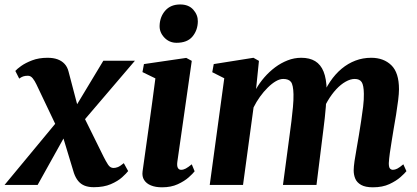

<svg xmlns="http://www.w3.org/2000/svg" viewBox="-53 -808 1824 839"><path d="M357 10Q334 10 317.2 3.5Q300.5 -3 289 -16.8Q277.5 -30.5 270 -52L207 -260L251 -250.5L111.5 0H-33L223 -309L210.5 -220L106 -439.5Q99 -454.5 90 -465.8Q81 -477 69 -477Q56.5 -477 48 -474Q39.5 -471 31 -464.5L14 -498Q20.5 -506 39.2 -519.5Q58 -533 87.2 -544.2Q116.5 -555.5 155 -555.5Q180 -555.5 198.5 -548.8Q217 -542 229.2 -528.8Q241.5 -515.5 246.5 -495.5L298 -299.5L256 -306L398.5 -542.5H536.5L282 -244.5L295.5 -334L399.5 -123.5Q409.5 -103.5 419 -88.8Q428.5 -74 443 -74Q452 -74 461.8 -77.8Q471.5 -81.5 488 -95L507 -60.5Q499.5 -50.5 480.8 -33.5Q462 -16.5 431.2 -3.2Q400.5 10 357 10Z M655 10.5Q626.5 10.5 606.5 2.2Q586.5 -6 576.8 -21.5Q567 -37 570 -59Q572.5 -77.5 576.8 -107.5Q581 -137.5 586.5 -176.5Q592 -215.5 598.5 -262Q605 -308.5 612 -360Q619 -411.5 626 -465.5L569.5 -493L576 -528L761 -555L785 -542L722 -101.5Q719.5 -83.5 724 -74.8Q728.5 -66 738.5 -66Q748.5 -66 758.8 -71.5Q769 -77 785 -90L797.5 -59.5Q790 -49.5 771.5 -33Q753 -16.5 723.8 -3Q694.5 10.5 655 10.5ZM718.5 -621Q686.5 -621 664.8 -644.2Q643 -667.5 644.5 -697Q646 -735.5 669.5 -762Q693 -788.5 734.5 -788.5Q771.5 -788.5 791.8 -765.5Q812 -742.5 811.5 -714.5Q811 -676 788.2 -648.5Q765.5 -621 718.5 -621Z M1078.5 -542 1066 -419Q1081 -445.5 1102.2 -470Q1123.5 -494.5 1149.2 -513.8Q1175 -533 1203.8 -544.2Q1232.5 -555.5 1263.5 -555.5Q1300 -555.5 1324.2 -540.8Q1348.5 -526 1361 -495Q1373.5 -464 1374.5 -415Q1374.5 -407.5 1374 -398Q1373.5 -388.5 1372.5 -378.5Q1371.5 -368.5 1370.5 -358.5L1351 -376Q1367.5 -418.5 1389.8 -451.5Q1412 -484.5 1440 -507.8Q1468 -531 1500.2 -543.2Q1532.5 -555.5 1569 -555.5Q1623.5 -555.5 1657 -523Q1690.5 -490.5 1690.5 -418Q1690.5 -399.5 1686.8 -369.5Q1683 -339.5 1677.8 -306.8Q1672.5 -274 1667.5 -246.5Q1663.5 -221 1658.8 -193Q1654 -165 1650.5 -139.2Q1647 -113.5 1646 -95Q1646 -77 1651.2 -71.5Q1656.5 -66 1664 -66Q1673 -66 1683.2 -71.2Q1693.5 -76.5 1709.5 -90L1723 -60Q1716 -51 1697.2 -34.2Q1678.5 -17.5 1648.5 -3.5Q1618.5 10.5 1576.5 10.5Q1543.5 10.5 1525 0Q1506.5 -10.5 1499.5 -27.2Q1492.5 -44 1492.5 -63.5Q1492.5 -78.5 1496.2 -104.2Q1500 -130 1505.5 -160Q1511 -190 1515.5 -218.5Q1520 -246.5 1525 -278.8Q1530 -311 1533.8 -342Q1537.5 -373 1537 -398Q1536.5 -435.5 1527.5 -449.2Q1518.5 -463 1497 -463Q1478.5 -463 1457.5 -451.2Q1436.5 -439.5 1416.2 -417.8Q1396 -396 1378.8 -366.8Q1361.5 -337.5 1350.5 -302.5L1373.5 -387.5Q1372.5 -365.5 1370.8 -341.2Q1369 -317 1366.2 -292.5Q1363.5 -268 1360.5 -245L1330 0H1183.5L1212.5 -217.5Q1216.5 -246.5 1220.5 -278.5Q1224.5 -310.5 1227.2 -341Q1230 -371.5 1229.5 -396Q1228.5 -437 1218.5 -450Q1208.5 -463 1184.5 -463Q1169.5 -463 1152.2 -453Q1135 -443 1117 -425.2Q1099 -407.5 1083 -385.2Q1067 -363 1055 -338.5L1009 0H863.5L927 -466L874.5 -492.5L881 -528L1054.5 -555.5Z"/></svg>

Font: Merriweather 48pt ExtraBold
Style: Italic
Weight: 800
Italic angle: -7.8°
Version: Version 2.101